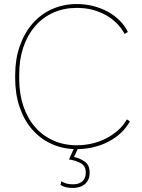

<svg xmlns="http://www.w3.org/2000/svg" viewBox="-20 -729 702 949"><path d="M359 8H360Q402 8 442 -1.5Q482 -11 516.5 -29Q551 -47 578 -72.5Q605 -98 622 -129L607 -139Q591 -110 565 -86.5Q539 -63 506.5 -46Q474 -29 436.5 -20Q399 -11 360 -11Q296 -11 243.5 -34.5Q191 -58 153.5 -101Q116 -144 95.5 -204.5Q75 -265 75 -338V-362Q75 -436 95.5 -496Q116 -556 153.5 -599.5Q191 -643 243.5 -666.5Q296 -690 360 -690Q438 -690 501 -655.5Q564 -621 596 -561L612 -571Q597 -602 571.5 -627.5Q546 -653 513 -671Q480 -689 441 -699Q402 -709 360 -709Q293 -709 236.5 -683.5Q180 -658 140 -611.5Q100 -565 77.5 -500.5Q55 -436 55 -359V-342Q55 -264 77 -199.5Q99 -135 139 -89Q179 -43 235 -17.5Q291 8 359 8ZM341 200Q354 200 368.5 196.5Q383 193 395 184.5Q407 176 415 161.5Q423 147 423 124Q423 88 400.5 71Q378 54 346 47L368 -1H359H348L321 59Q354 64 379 77.5Q404 91 404 124Q404 153 387 167.5Q370 182 341 182Q323 182 309.5 178.5Q296 175 283 167L279 185Q289 192 304.5 196Q320 200 341 200Z"/></svg>

Font: Fixel Variable
Style: Regular
Weight: 100
Width: 3
Designer: AlfaBravo + MacPaw
Foundry: Kyrylo Tkachov, Marchela Mozhyna, Serhii Makarenko, Maria Weinstein, Zakhar Kryvoshyya
Version: Version 1.211